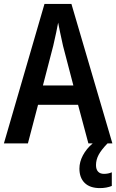

<svg xmlns="http://www.w3.org/2000/svg" viewBox="-20 -735 596 984"><path d="M513 156Q535 156 553 148V218Q526 229 492 229Q441 229 414 202.5Q387 176 387 129Q387 95 405 61Q423 27 455 0H433L380 -198H175L123 0H0L208 -715H346L556 0H531Q499 33 485.5 58.5Q472 84 472 111Q472 133 482.5 144.5Q493 156 513 156ZM356 -297 303 -500Q285 -581 278 -619Q271 -579 253 -501L200 -297Z"/></svg>

Font: Noto Sans Display Medium Narrow
Style: Regular
Weight: 500
Width: 4
Designer: Monotype Design team
Foundry: Monotype Imaging Inc.
Version: Version 1.000